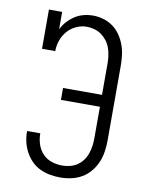

<svg xmlns="http://www.w3.org/2000/svg" viewBox="-85 -804 669 873"><g transform="rotate(10 250.0 -367.5)"><path d="M253 8Q229 8 205 3.5Q181 -1 159 -11.5Q137 -22 120 -39.5Q103 -57 91.5 -78.5Q80 -100 74.5 -123.5Q69 -147 69 -171V-174H130V-172Q130 -147 138 -123Q146 -99 163 -81Q180 -63 204 -55Q228 -47 253 -47Q271 -47 289 -51.5Q307 -56 322 -66Q337 -76 348 -91Q359 -106 365 -123.5Q371 -141 373.5 -159Q376 -177 376 -195V-340H196V-395H376V-540Q376 -558 373.5 -576Q371 -594 365 -611Q359 -628 348 -642.5Q337 -657 322.5 -667.5Q308 -678 290 -683Q272 -688 254 -688Q229 -688 205.5 -677Q182 -666 165.5 -647Q149 -628 140.5 -603.5Q132 -579 132 -554H71V-735H132V-655Q142 -675 157 -691.5Q172 -708 190.5 -720Q209 -732 230.5 -737.5Q252 -743 274 -743Q298 -743 322 -736Q346 -729 366 -714.5Q386 -700 400 -679.5Q414 -659 422.5 -636Q431 -613 434 -588.5Q437 -564 437 -540V-195Q437 -169 433 -143Q429 -117 419 -93.5Q409 -70 392 -49.5Q375 -29 352.5 -16Q330 -3 304.5 2.5Q279 8 253 8Z"/></g></svg>

Font: Iosevka Curly Slab Light
Style: Regular
Weight: 300
Monospace: yes
Designer: Belleve Invis
Foundry: Belleve Invis
Version: Version 22.1.2; ttfautohint (v1.8.4)